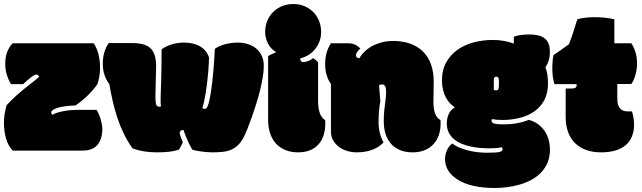

<svg xmlns="http://www.w3.org/2000/svg" viewBox="-25 -749 3195 955"><path d="M472.7 -408.7Q472.7 -390.6 469 -368.9Q465.3 -347.2 459.5 -330.1Q414.1 -267.6 350.6 -224.6Q287.6 -221.7 258.8 -211.9Q230 -202.1 230 -189.9Q230 -182.1 235.4 -178.2Q248 -185.1 263.9 -189.7Q279.8 -194.3 296.9 -197.3Q314 -200.2 330.6 -201.4Q347.2 -202.6 361.3 -202.6H455.6Q461.9 -191.9 467.3 -179.2Q472.7 -166.5 476.3 -153.6Q480 -140.6 481.9 -128.4Q483.9 -116.2 483.9 -106Q483.9 -57.6 460 -28.8Q436 0 386.2 0H38.1Q-5.4 -45.9 -5.4 -141.6Q-5.4 -175.8 7.3 -225.1Q29.8 -250 61 -277.8Q92.3 -305.7 133.3 -336.9Q141.6 -343.3 150.6 -350.8Q159.7 -358.4 169.4 -366.7Q166.5 -377.9 156.2 -377.9Q155.3 -377.9 153.6 -377.7Q151.9 -377.4 149.4 -377Q135.3 -372.6 90.3 -330.6H29.8Q1 -378.4 1 -432.1Q1 -466.3 11.7 -492.7Q22.5 -519 38.1 -533.7H440.9Q472.7 -487.3 472.7 -408.7Z M748 -272Q748 -244.6 750.5 -233.9Q753.4 -218.3 766.6 -218.3H771Q771.5 -218.3 775.4 -219.2Q773.9 -232.4 773.9 -257.3Q773.9 -270 774.7 -290.3Q775.4 -310.5 776.4 -338.9Q777.3 -367.2 778.1 -408.2Q778.8 -449.2 778.8 -503.9Q827.6 -537.1 889.6 -537.1Q938.5 -537.1 970.5 -518.1Q1002.4 -499 1014.6 -463.9Q1014.6 -455.6 1013.9 -438.7Q1013.2 -421.9 1011.2 -396Q1005.9 -334.5 998.5 -288.3Q991.2 -242.2 981.4 -210.4Q986.8 -207.5 992.7 -207.5Q999 -207.5 1002.4 -211.4Q1008.3 -218.3 1013.4 -237.5Q1018.6 -256.8 1022.7 -282.5Q1026.9 -308.1 1030.3 -337.4Q1033.7 -366.7 1036.1 -394Q1038.6 -421.4 1040 -443.8Q1041.5 -466.3 1042 -477.5Q1043 -497.1 1043.5 -505.9Q1062 -520 1093 -528.6Q1124 -537.1 1157.7 -537.1Q1184.6 -537.1 1208 -529.8Q1231.4 -522.5 1249 -507.8Q1266.6 -493.2 1276.9 -471.4Q1287.1 -449.7 1287.1 -421.4Q1287.1 -395 1281.5 -361.8Q1275.9 -328.6 1267.1 -294.4Q1258.3 -260.3 1248 -227.8Q1237.8 -195.3 1229 -170.4Q1215.3 -131.8 1204.6 -105.2Q1193.8 -78.6 1185.5 -63.5Q1171.9 -38.6 1155.5 -24.2Q1139.2 -9.8 1120.1 -2.4Q1101.1 4.9 1078.6 6.8Q1056.2 8.8 1029.3 8.8Q1021 8.8 1007.3 7.8Q993.7 6.8 979.2 4.9Q964.8 2.9 951.7 0.5Q938.5 -2 931.2 -4.9Q925.3 -14.2 919.2 -26.9Q913.1 -39.6 907 -53Q900.9 -66.4 895.8 -79.6Q890.6 -92.8 887.2 -103.5Q868.7 -100.6 868.7 -87.4Q868.7 -85.4 870.6 -78.9Q872.6 -72.3 875.2 -64.9Q877.9 -57.6 880.4 -51Q882.8 -44.4 884.3 -41.5Q883.8 -40 881.8 -35.9Q879.9 -31.7 877.2 -26.1Q874.5 -20.5 871.1 -14.6Q867.7 -8.8 864.3 -4.4Q827.1 8.8 755.9 8.8Q685.5 8.8 634.3 -11.2Q608.9 -46.4 590.3 -85Q571.8 -123.5 558.3 -164.3Q544.9 -205.1 535.4 -247.1Q525.9 -289.1 518.6 -331.1Q486.3 -373 486.3 -432.1Q486.3 -491.7 515.6 -534.7H633.8Q665.5 -534.7 687.7 -528.3Q710 -522 724.1 -508.3Q738.3 -494.6 744.9 -472.9Q751.5 -451.2 751.5 -419.9Z M1557.1 -246.1Q1557.1 -173.3 1592.3 -151.4Q1592.8 -149.9 1592.8 -142.1V-133.3Q1592.8 -101.1 1584 -74.7Q1575.2 -48.3 1558.1 -29.8Q1541 -11.2 1515.9 -1.2Q1490.7 8.8 1457.5 8.8Q1420.9 8.8 1393.1 -3.2Q1365.2 -15.1 1346.4 -36.4Q1327.6 -57.6 1318.1 -87.4Q1308.6 -117.2 1308.6 -152.3V-469.7Q1317.4 -476.1 1327.6 -480Q1337.9 -483.9 1349.1 -489.7Q1335.9 -496.6 1325.4 -507.6Q1314.9 -518.6 1308.1 -532Q1301.3 -545.4 1297.6 -560.1Q1293.9 -574.7 1293.9 -589.4Q1293.9 -619.6 1304.4 -645.3Q1314.9 -670.9 1333.7 -689.5Q1352.5 -708 1378.2 -718.5Q1403.8 -729 1434.1 -729Q1464.4 -729 1489.5 -718.3Q1514.6 -707.5 1533.2 -689Q1551.8 -670.4 1562 -644.8Q1572.3 -619.1 1572.3 -589.4Q1572.3 -565.9 1564.7 -544.7Q1557.1 -523.4 1543.2 -505.9Q1529.3 -488.3 1510.3 -476.1Q1491.2 -463.9 1468.3 -459Q1468.3 -440.4 1482.4 -440.4Q1507.8 -440.4 1533.2 -460Q1552.2 -445.3 1557.1 -439.5Z M2130.9 -241.7Q2130.9 -206.5 2138.7 -185.1Q2146.5 -163.6 2166 -151.4Q2166.5 -149.9 2166.5 -142.1V-133.3Q2166.5 -101.6 2157 -75.4Q2147.5 -49.3 2129.6 -30.5Q2111.8 -11.7 2085.9 -1.5Q2060.1 8.8 2027.8 8.8Q1992.2 8.8 1965.1 -2.4Q1938 -13.7 1919.9 -33.9Q1901.9 -54.2 1892.8 -82.8Q1883.8 -111.3 1883.8 -146Q1883.8 -180.2 1887 -206.3Q1890.1 -232.4 1891.6 -243.7Q1892.1 -249.5 1892.8 -254.4Q1893.6 -259.3 1894 -264.6Q1894.5 -270 1895 -277.1Q1895.5 -284.2 1895.5 -293.5Q1895.5 -312.5 1890.4 -320.8Q1885.3 -329.1 1876.5 -329.1Q1867.2 -329.1 1860.4 -325.2L1866.7 -245.6Q1857.9 -196.8 1857.9 -141.1Q1857.9 -85.9 1882.8 -40.5Q1835 8.8 1748.5 8.8Q1726.1 8.8 1703.1 2.2Q1680.2 -4.4 1662.1 -17.6Q1644 -30.8 1632.6 -50Q1621.1 -69.3 1621.1 -94.7V-331.1Q1592.3 -371.6 1592.3 -431.2Q1592.3 -490.2 1621.1 -533.7H1708Q1742.7 -533.7 1767.1 -507.8Q1745.6 -487.8 1745.6 -474.6Q1745.6 -459.5 1762.7 -459.5Q1774.9 -481 1793.5 -497.1Q1812 -513.2 1834.2 -523.9Q1856.4 -534.7 1880.6 -540Q1904.8 -545.4 1928.7 -545.4Q1977.1 -545.4 2014.9 -532Q2052.7 -518.6 2078.9 -492.7Q2105 -466.8 2118.7 -429Q2132.3 -391.1 2132.3 -341.8Z M2456.5 -350.1Q2456.5 -367.7 2443.4 -367.7Q2431.2 -367.7 2431.2 -353V-302.7Q2435.5 -299.3 2441.9 -299.3Q2445.8 -299.3 2449 -300.8Q2452.1 -302.2 2453.6 -305.2Q2456.5 -311 2456.5 -326.7ZM2474.6 -152.3Q2443.4 -152.3 2421.4 -156.7Q2419.9 -152.3 2419.9 -148.4Q2419.9 -137.7 2435.3 -134Q2450.7 -130.4 2474.6 -130.4Q2551.8 -130.4 2604.5 -152.8Q2630.9 -146 2650.6 -131.6Q2670.4 -117.2 2683.6 -97.9Q2696.8 -78.6 2703.6 -54.7Q2710.4 -30.8 2710.4 -4.9Q2710.4 31.7 2698.5 59.8Q2686.5 87.9 2666.3 109.1Q2646 130.4 2618.9 145Q2591.8 159.7 2561.3 168.7Q2530.8 177.7 2498.8 181.9Q2466.8 186 2436.5 186Q2314.9 186 2249.5 143.1Q2188.5 104 2188.5 41.5Q2188.5 31.7 2190.9 20.5Q2193.4 9.3 2198 -1.5Q2202.6 -12.2 2209.7 -21.2Q2216.8 -30.3 2225.6 -35.2Q2240.2 -22.9 2261.7 -14.2Q2283.2 -5.4 2306.6 0.2Q2330.1 5.9 2353.3 8.3Q2376.5 10.7 2395.5 10.7Q2444.8 10.7 2460.4 6.8Q2474.6 2.9 2474.6 -6.8Q2474.6 -11.7 2471.7 -16.6Q2446.3 -11.2 2410.6 -11.2Q2390.6 -11.2 2366.7 -12.9Q2342.8 -14.6 2319.1 -19.5Q2295.4 -24.4 2273.4 -33.2Q2251.5 -42 2234.6 -55.7Q2217.8 -69.3 2207.5 -88.9Q2197.3 -108.4 2197.3 -135.3Q2197.3 -160.6 2207.3 -182.4Q2217.3 -204.1 2237.8 -214.8Q2224.6 -223.1 2212.9 -235.6Q2201.2 -248 2192.4 -264.9Q2183.6 -281.7 2178.5 -302.5Q2173.3 -323.2 2173.3 -348.1Q2173.3 -401.9 2195.1 -439.9Q2216.8 -478 2252.4 -502.7Q2288.1 -527.3 2333.5 -538.8Q2378.9 -550.3 2426.3 -550.3Q2481 -550.3 2530.8 -532.2V-566.4Q2560.1 -577.6 2607.4 -577.6Q2629.9 -577.6 2648.7 -573.7Q2667.5 -569.8 2681.2 -560.3Q2694.8 -550.8 2702.4 -534.4Q2710 -518.1 2710 -492.7Q2710 -479 2708.5 -468.3Q2707 -457.5 2704.3 -448.5Q2701.7 -439.5 2697.5 -431.2Q2693.4 -422.9 2688 -414.1Q2700.7 -381.3 2700.7 -334Q2700.7 -284.7 2681.9 -250.2Q2663.1 -215.8 2631.6 -194.1Q2600.1 -172.4 2559.3 -162.4Q2518.6 -152.3 2474.6 -152.3Z M2788.6 -308.6H2818.8Q2843.3 -308.6 2843.3 -324.7Q2843.3 -325.7 2842.3 -330.6H2732.9Q2722.2 -364.3 2722.2 -407.2Q2722.2 -450.2 2728.5 -475.6Q2742.7 -484.4 2761.5 -497.8Q2780.3 -511.2 2805.2 -529.3Q2812 -545.9 2820.8 -572Q2829.6 -598.1 2840.8 -634.8Q2842.3 -639.6 2844 -644.3Q2845.7 -648.9 2847.7 -653.8Q2886.7 -663.6 2933.6 -663.6Q2983.4 -663.6 3030.8 -653.3V-533.7H3115.2Q3143.6 -490.7 3143.6 -432.6Q3143.6 -406.2 3136.2 -378.4Q3128.9 -350.6 3115.2 -331.1H3045.4V-257.3Q3045.4 -194.8 3097.7 -194.8H3118.7Q3128.9 -157.7 3128.9 -130.4Q3128.9 -62.5 3086.9 -26.9Q3044.9 8.8 2964.4 8.8Q2922.9 8.8 2890.1 -3.2Q2857.4 -15.1 2834.7 -37.6Q2812 -60.1 2800.3 -93Q2788.6 -126 2788.6 -167.5Z"/></svg>

Font: Modak sl
Style: Regular
Weight: 400
Designer: Sarang Kulkarni, Maithili Shingre, Noopur Datye
Foundry: Ek Type
Version: Version 1.036;PS Version 1.000;hotconv 1.0.79;makeotf.lib2.5